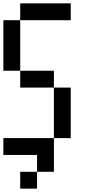

<svg xmlns="http://www.w3.org/2000/svg" viewBox="-20 -920 540 1140"><path d="M0 0V-100H300V100H200V0ZM0 -500V-800H100V-500ZM100 200V100H200V200ZM100 -500H300V-400H100ZM100 -800V-900H400V-800ZM300 -100V-400H400V-100Z"/></svg>

Font: Galmuri9 Regular
Style: Regular
Weight: 400
Designer: Lee Minseo (quiple)
Version: Version 2.399;hotconv 1.1.1;makeotfexe 2.6.0 DEVELOPMENT